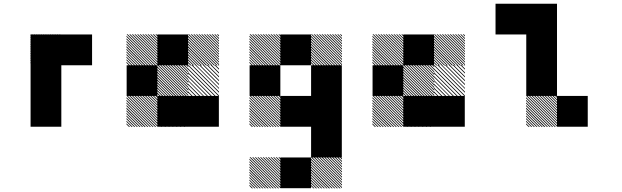

<svg xmlns="http://www.w3.org/2000/svg" viewBox="-20 -687 3373 1041"><path d="M312.5 -500H479.2V-333.3H312.5ZM313.3 -488.3 300.8 -500.8H306.7L313.3 -494.2ZM313.3 -475.8 288.3 -500.8H294.2L313.3 -481.7ZM313.3 -463.3 275.8 -500.8H281.7L313.3 -469.2ZM313.3 -450.8 263.3 -500.8H269.2L313.3 -456.7ZM313.3 -438.3 250.8 -500.8H256.7L313.3 -444.2ZM313.3 -425.8 238.3 -500.8H243.3L313.3 -430.8ZM313.3 -413.3 225.8 -500.8H231.7L313.3 -419.2ZM313.3 -400.8 213.3 -500.8H219.2L313.3 -406.7ZM313.3 -388.3 200.8 -500.8H206.7L313.3 -394.2ZM313.3 -375.8 188.3 -500.8H194.2L313.3 -381.7ZM313.3 -363.3 175.8 -500.8H181.7L313.3 -369.2ZM313.3 -350.8 163.3 -500.8H169.2L313.3 -356.7ZM313.3 -338.3 150.8 -500.8H156.7L313.3 -344.2ZM306.7 -332.5 145 -494.2V-500L312.5 -332.5ZM294.2 -332.5 145 -481.7V-487.5L300 -332.5ZM281.7 -332.5 145 -469.2V-475L287.5 -332.5ZM269.2 -332.5 145 -456.7V-462.5L275 -332.5ZM256.7 -332.5 145 -444.2V-450L262.5 -332.5ZM243.3 -332.5 145 -430.8V-437.5L250 -332.5ZM231.7 -332.5 145 -419.2V-425L237.5 -332.5ZM219.2 -332.5 145 -406.7V-412.5L225 -332.5ZM206.7 -332.5 145 -394.2V-400L212.5 -332.5ZM194.2 -332.5 145 -381.7V-387.5L200 -332.5ZM181.7 -332.5 145 -369.2V-375L187.5 -332.5ZM169.2 -332.5 145 -356.7V-362.5L175 -332.5ZM156.7 -332.5 145 -344.2V-350L162.5 -332.5ZM145.8 -166.7H312.5V0H145.8ZM145.8 -333.3H312.5V0H145.8ZM145.8 -500H312.5V-166.7H145.8Z M1000 -166.7H1166.7V0H1000ZM833.3 -166.7H1000V0H833.3ZM834.2 -155.8 822.5 -167.5H828.3L834.2 -161.7ZM834.2 -141.7 808.3 -167.5H814.2L834.2 -147.5ZM834.2 -127.5 794.2 -167.5H800L834.2 -133.3ZM834.2 -113.3 780 -167.5H785.8L834.2 -119.2ZM834.2 -99.2 765.8 -167.5H771.7L834.2 -105ZM834.2 -85 751.7 -167.5H757.5L834.2 -90.8ZM834.2 -70.8 737.5 -167.5H743.3L834.2 -76.7ZM834.2 -56.7 723.3 -167.5H729.2L834.2 -62.5ZM834.2 -42.5 709.2 -167.5H715L834.2 -48.3ZM834.2 -28.3 695 -167.5H700.8L834.2 -34.2ZM834.2 -14.2 680.8 -167.5H686.7L834.2 -20ZM834.2 0 666.7 -167.5H672.5L834.2 -5.8ZM820.8 0.8 665.8 -154.2V-160L826.7 0.8ZM806.7 0.8 665.8 -140V-145.8L812.5 0.8ZM792.5 0.8 665.8 -125.8V-131.7L798.3 0.8ZM778.3 0.8 665.8 -111.7V-117.5L784.2 0.8ZM763.3 0.8 665.8 -96.7V-103.3L770 0.8ZM750 0.8 665.8 -83.3V-89.2L755.8 0.8ZM735.8 0.8 665.8 -69.2V-75L741.7 0.8ZM721.7 0.8 665.8 -55V-60.8L727.5 0.8ZM707.5 0.8 665.8 -40.8V-46.7L713.3 0.8ZM693.3 0.8 665.8 -26.7V-32.5L699.2 0.8ZM679.2 0.8 665.8 -12.5V-18.3L685 0.8ZM1000.8 -163.3 996.7 -167.5H1000.8ZM1000.8 -142.5 975.8 -167.5H981.7L1000.8 -148.3ZM1000.8 -121.7 955 -167.5H960.8L1000.8 -127.5ZM1000.8 -100.8 934.2 -167.5H940L1000.8 -106.7ZM1000.8 -80 913.3 -167.5H919.2L1000.8 -85.8ZM1000.8 -59.2 892.5 -167.5H898.3L1000.8 -65ZM1000.8 -38.3 871.7 -167.5H876.7L1000.8 -43.3ZM1000.8 -17.5 850.8 -167.5H856.7L1000.8 -23.3ZM998.3 0.8 832.5 -165 835.8 -167.5 1000.8 -2.5ZM977.5 0.8 832.5 -144.2V-150L983.3 0.8ZM956.7 0.8 832.5 -123.3V-129.2L962.5 0.8ZM935.8 0.8 832.5 -102.5V-108.3L941.7 0.8ZM915 0.8 832.5 -81.7V-86.7L920 0.8ZM894.2 0.8 832.5 -60.8V-66.7L900 0.8ZM873.3 0.8 832.5 -40V-45.8L879.2 0.8ZM852.5 0.8 832.5 -19.2V-25L858.3 0.8ZM1000.8 -167.5H1002.5L1000.8 -169.2ZM834.2 -155.8 822.5 -167.5H828.3L834.2 -161.7ZM834.2 -141.7 808.3 -167.5H814.2L834.2 -147.5ZM834.2 -127.5 794.2 -167.5H800L834.2 -133.3ZM834.2 -113.3 780 -167.5H785.8L834.2 -119.2ZM834.2 -99.2 765.8 -167.5H771.7L834.2 -105ZM834.2 -85 751.7 -167.5H757.5L834.2 -90.8ZM834.2 -70.8 737.5 -167.5H743.3L834.2 -76.7ZM834.2 -56.7 723.3 -167.5H729.2L834.2 -62.5ZM834.2 -42.5 709.2 -167.5H715L834.2 -48.3ZM834.2 -28.3 695 -167.5H700.8L834.2 -34.2ZM834.2 -14.2 680.8 -167.5H686.7L834.2 -20ZM834.2 0 666.7 -167.5H672.5L834.2 -5.8ZM820.8 0.8 665.8 -154.2V-160L826.7 0.8ZM806.7 0.8 665.8 -140V-145.8L812.5 0.8ZM792.5 0.8 665.8 -125.8V-131.7L798.3 0.8ZM778.3 0.8 665.8 -111.7V-117.5L784.2 0.8ZM763.3 0.8 665.8 -96.7V-103.3L770 0.8ZM750 0.8 665.8 -83.3V-89.2L755.8 0.8ZM735.8 0.8 665.8 -69.2V-75L741.7 0.8ZM721.7 0.8 665.8 -55V-60.8L727.5 0.8ZM707.5 0.8 665.8 -40.8V-46.7L713.3 0.8ZM693.3 0.8 665.8 -26.7V-32.5L699.2 0.8ZM679.2 0.8 665.8 -12.5V-18.3L685 0.8ZM1167.5 -330 1163.3 -334.2H1167.5ZM1167.5 -309.2 1142.5 -334.2H1148.3L1167.5 -315ZM1167.5 -288.3 1121.7 -334.2H1127.5L1167.5 -294.2ZM1167.5 -267.5 1100.8 -334.2H1106.7L1167.5 -273.3ZM1167.5 -246.7 1080 -334.2H1085.8L1167.5 -252.5ZM1167.5 -225.8 1059.2 -334.2H1065L1167.5 -231.7ZM1167.5 -205 1038.3 -334.2H1043.3L1167.5 -210ZM1167.5 -184.2 1017.5 -334.2H1023.3L1167.5 -190ZM1165 -165.8 999.2 -331.7 1002.5 -334.2 1167.5 -169.2ZM1144.2 -165.8 999.2 -310.8V-316.7L1150 -165.8ZM1123.3 -165.8 999.2 -290V-295.8L1129.2 -165.8ZM1102.5 -165.8 999.2 -269.2V-275L1108.3 -165.8ZM1081.7 -165.8 999.2 -248.3V-253.3L1086.7 -165.8ZM1060.8 -165.8 999.2 -227.5V-233.3L1066.7 -165.8ZM1040 -165.8 999.2 -206.7V-212.5L1045.8 -165.8ZM1019.2 -165.8 999.2 -185.8V-191.7L1025 -165.8ZM1167.5 -334.2H1169.2L1167.5 -335.8ZM1000.8 -322.5 989.2 -334.2H995L1000.8 -328.3ZM1000.8 -308.3 975 -334.2H980.8L1000.8 -314.2ZM1000.8 -294.2 960.8 -334.2H966.7L1000.8 -300ZM1000.8 -280 946.7 -334.2H952.5L1000.8 -285.8ZM1000.8 -265.8 932.5 -334.2H938.3L1000.8 -271.7ZM1000.8 -251.7 918.3 -334.2H924.2L1000.8 -257.5ZM1000.8 -237.5 904.2 -334.2H910L1000.8 -243.3ZM1000.8 -223.3 890 -334.2H895.8L1000.8 -229.2ZM1000.8 -209.2 875.8 -334.2H881.7L1000.8 -215ZM1000.8 -195 861.7 -334.2H867.5L1000.8 -200.8ZM1000.8 -180.8 847.5 -334.2H853.3L1000.8 -186.7ZM1000.8 -166.7 833.3 -334.2H839.2L1000.8 -172.5ZM987.5 -165.8 832.5 -320.8V-326.7L993.3 -165.8ZM973.3 -165.8 832.5 -306.7V-312.5L979.2 -165.8ZM959.2 -165.8 832.5 -292.5V-298.3L965 -165.8ZM945 -165.8 832.5 -278.3V-284.2L950.8 -165.8ZM930 -165.8 832.5 -263.3V-270L936.7 -165.8ZM916.7 -165.8 832.5 -250V-255.8L922.5 -165.8ZM902.5 -165.8 832.5 -235.8V-241.7L908.3 -165.8ZM888.3 -165.8 832.5 -221.7V-227.5L894.2 -165.8ZM874.2 -165.8 832.5 -207.5V-213.3L880 -165.8ZM860 -165.8 832.5 -193.3V-199.2L865.8 -165.8ZM845.8 -165.8 832.5 -179.2V-185L851.7 -165.8ZM1167.5 -489.2 1155.8 -500.8H1161.7L1167.5 -495ZM1167.5 -475 1141.7 -500.8H1147.5L1167.5 -480.8ZM1167.5 -460.8 1127.5 -500.8H1133.3L1167.5 -466.7ZM1167.5 -446.7 1113.3 -500.8H1119.2L1167.5 -452.5ZM1167.5 -432.5 1099.2 -500.8H1105L1167.5 -438.3ZM1167.5 -418.3 1085 -500.8H1090.8L1167.5 -424.2ZM1167.5 -404.2 1070.8 -500.8H1076.7L1167.5 -410ZM1167.5 -390 1056.7 -500.8H1062.5L1167.5 -395.8ZM1167.5 -375.8 1042.5 -500.8H1048.3L1167.5 -381.7ZM1167.5 -361.7 1028.3 -500.8H1034.2L1167.5 -367.5ZM1167.5 -347.5 1014.2 -500.8H1020L1167.5 -353.3ZM1167.5 -333.3 1000 -500.8H1005.8L1167.5 -339.2ZM1154.2 -332.5 999.2 -487.5V-493.3L1160 -332.5ZM1140 -332.5 999.2 -473.3V-479.2L1145.8 -332.5ZM1125.8 -332.5 999.2 -459.2V-465L1131.7 -332.5ZM1111.7 -332.5 999.2 -445V-450.8L1117.5 -332.5ZM1096.7 -332.5 999.2 -430V-436.7L1103.3 -332.5ZM1083.3 -332.5 999.2 -416.7V-422.5L1089.2 -332.5ZM1069.2 -332.5 999.2 -402.5V-408.3L1075 -332.5ZM1055 -332.5 999.2 -388.3V-394.2L1060.8 -332.5ZM1040.8 -332.5 999.2 -374.2V-380L1046.7 -332.5ZM1026.7 -332.5 999.2 -360V-365.8L1032.5 -332.5ZM1012.5 -332.5 999.2 -345.8V-351.7L1018.3 -332.5ZM834.2 -489.2 822.5 -500.8H828.3L834.2 -495ZM834.2 -475 808.3 -500.8H814.2L834.2 -480.8ZM834.2 -460.8 794.2 -500.8H800L834.2 -466.7ZM834.2 -446.7 780 -500.8H785.8L834.2 -452.5ZM834.2 -432.5 765.8 -500.8H771.7L834.2 -438.3ZM834.2 -418.3 751.7 -500.8H757.5L834.2 -424.2ZM834.2 -404.2 737.5 -500.8H743.3L834.2 -410ZM834.2 -390 723.3 -500.8H729.2L834.2 -395.8ZM834.2 -375.8 709.2 -500.8H715L834.2 -381.7ZM834.2 -361.7 695 -500.8H700.8L834.2 -367.5ZM834.2 -347.5 680.8 -500.8H686.7L834.2 -353.3ZM834.2 -333.3 666.7 -500.8H672.5L834.2 -339.2ZM820.8 -332.5 665.8 -487.5V-493.3L826.7 -332.5ZM806.7 -332.5 665.8 -473.3V-479.2L812.5 -332.5ZM792.5 -332.5 665.8 -459.2V-465L798.3 -332.5ZM778.3 -332.5 665.8 -445V-450.8L784.2 -332.5ZM763.3 -332.5 665.8 -430V-436.7L770 -332.5ZM750 -332.5 665.8 -416.7V-422.5L755.8 -332.5ZM735.8 -332.5 665.8 -402.5V-408.3L741.7 -332.5ZM721.7 -332.5 665.8 -388.3V-394.2L727.5 -332.5ZM707.5 -332.5 665.8 -374.2V-380L713.3 -332.5ZM693.3 -332.5 665.8 -360V-365.8L699.2 -332.5ZM679.2 -332.5 665.8 -345.8V-351.7L685 -332.5ZM666.7 -333.3H833.3V-166.7H666.7ZM833.3 -500H1000V-333.3H833.3Z M1834.2 177.5 1822.5 165.8H1828.3L1834.2 171.7ZM1834.2 191.7 1808.3 165.8H1814.2L1834.2 185.8ZM1834.2 205.8 1794.2 165.8H1800L1834.2 200ZM1834.2 220 1780 165.8H1785.8L1834.2 214.2ZM1834.2 234.2 1765.8 165.8H1771.7L1834.2 228.3ZM1834.2 248.3 1751.7 165.8H1757.5L1834.2 242.5ZM1834.2 262.5 1737.5 165.8H1743.3L1834.2 256.7ZM1834.2 276.7 1723.3 165.8H1729.2L1834.2 270.8ZM1834.2 290.8 1709.2 165.8H1715L1834.2 285ZM1834.2 305 1695 165.8H1700.8L1834.2 299.2ZM1834.2 319.2 1680.8 165.8H1686.7L1834.2 313.3ZM1834.2 333.3 1666.7 165.8H1672.5L1834.2 327.5ZM1820.8 334.2 1665.8 179.2V173.3L1826.7 334.2ZM1806.7 334.2 1665.8 193.3V187.5L1812.5 334.2ZM1792.5 334.2 1665.8 207.5V201.7L1798.3 334.2ZM1778.3 334.2 1665.8 221.7V215.8L1784.2 334.2ZM1763.3 334.2 1665.8 236.7V230L1770 334.2ZM1750 334.2 1665.8 250V244.2L1755.8 334.2ZM1735.8 334.2 1665.8 264.2V258.3L1741.7 334.2ZM1721.7 334.2 1665.8 278.3V272.5L1727.5 334.2ZM1707.5 334.2 1665.8 292.5V286.7L1713.3 334.2ZM1693.3 334.2 1665.8 306.7V300.8L1699.2 334.2ZM1679.2 334.2 1665.8 320.8V315L1685 334.2ZM1500.8 177.5 1489.2 165.8H1495L1500.8 171.7ZM1500.8 191.7 1475 165.8H1480.8L1500.8 185.8ZM1500.8 205.8 1460.8 165.8H1466.7L1500.8 200ZM1500.8 220 1446.7 165.8H1452.5L1500.8 214.2ZM1500.8 234.2 1432.5 165.8H1438.3L1500.8 228.3ZM1500.8 248.3 1418.3 165.8H1424.2L1500.8 242.5ZM1500.8 262.5 1404.2 165.8H1410L1500.8 256.7ZM1500.8 276.7 1390 165.8H1395.8L1500.8 270.8ZM1500.8 290.8 1375.8 165.8H1381.7L1500.8 285ZM1500.8 305 1361.7 165.8H1367.5L1500.8 299.2ZM1500.8 319.2 1347.5 165.8H1353.3L1500.8 313.3ZM1500.8 333.3 1333.3 165.8H1339.2L1500.8 327.5ZM1487.5 334.2 1332.5 179.2V173.3L1493.3 334.2ZM1473.3 334.2 1332.5 193.3V187.5L1479.2 334.2ZM1459.2 334.2 1332.5 207.5V201.7L1465 334.2ZM1445 334.2 1332.5 221.7V215.8L1450.8 334.2ZM1430 334.2 1332.5 236.7V230L1436.7 334.2ZM1416.7 334.2 1332.5 250V244.2L1422.5 334.2ZM1402.5 334.2 1332.5 264.2V258.3L1408.3 334.2ZM1388.3 334.2 1332.5 278.3V272.5L1394.2 334.2ZM1374.2 334.2 1332.5 292.5V286.7L1380 334.2ZM1360 334.2 1332.5 306.7V300.8L1365.8 334.2ZM1345.8 334.2 1332.5 320.8V315L1351.7 334.2ZM1500.8 -155.8 1489.2 -167.5H1495L1500.8 -161.7ZM1500.8 -141.7 1475 -167.5H1480.8L1500.8 -147.5ZM1500.8 -127.5 1460.8 -167.5H1466.7L1500.8 -133.3ZM1500.8 -113.3 1446.7 -167.5H1452.5L1500.8 -119.2ZM1500.8 -99.2 1432.5 -167.5H1438.3L1500.8 -105ZM1500.8 -85 1418.3 -167.5H1424.2L1500.8 -90.8ZM1500.8 -70.8 1404.2 -167.5H1410L1500.8 -76.7ZM1500.8 -56.7 1390 -167.5H1395.8L1500.8 -62.5ZM1500.8 -42.5 1375.8 -167.5H1381.7L1500.8 -48.3ZM1500.8 -28.3 1361.7 -167.5H1367.5L1500.8 -34.2ZM1500.8 -14.2 1347.5 -167.5H1353.3L1500.8 -20ZM1500.8 0 1333.3 -167.5H1339.2L1500.8 -5.8ZM1487.5 0.8 1332.5 -154.2V-160L1493.3 0.8ZM1473.3 0.8 1332.5 -140V-145.8L1479.2 0.8ZM1459.2 0.8 1332.5 -125.8V-131.7L1465 0.8ZM1445 0.8 1332.5 -111.7V-117.5L1450.8 0.8ZM1430 0.8 1332.5 -96.7V-103.3L1436.7 0.8ZM1416.7 0.8 1332.5 -83.3V-89.2L1422.5 0.8ZM1402.5 0.8 1332.5 -69.2V-75L1408.3 0.8ZM1388.3 0.8 1332.5 -55V-60.8L1394.2 0.8ZM1374.2 0.8 1332.5 -40.8V-46.7L1380 0.8ZM1360 0.8 1332.5 -26.7V-32.5L1365.8 0.8ZM1345.8 0.8 1332.5 -12.5V-18.3L1351.7 0.8ZM1834.2 -489.2 1822.5 -500.8H1828.3L1834.2 -495ZM1834.2 -475 1808.3 -500.8H1814.2L1834.2 -480.8ZM1834.2 -460.8 1794.2 -500.8H1800L1834.2 -466.7ZM1834.2 -446.7 1780 -500.8H1785.8L1834.2 -452.5ZM1834.2 -432.5 1765.8 -500.8H1771.7L1834.2 -438.3ZM1834.2 -418.3 1751.7 -500.8H1757.5L1834.2 -424.2ZM1834.2 -404.2 1737.5 -500.8H1743.3L1834.2 -410ZM1834.2 -390 1723.3 -500.8H1729.2L1834.2 -395.8ZM1834.2 -375.8 1709.2 -500.8H1715L1834.2 -381.7ZM1834.2 -361.7 1695 -500.8H1700.8L1834.2 -367.5ZM1834.2 -347.5 1680.8 -500.8H1686.7L1834.2 -353.3ZM1834.2 -333.3 1666.7 -500.8H1672.5L1834.2 -339.2ZM1820.8 -332.5 1665.8 -487.5V-493.3L1826.7 -332.5ZM1806.7 -332.5 1665.8 -473.3V-479.2L1812.5 -332.5ZM1792.5 -332.5 1665.8 -459.2V-465L1798.3 -332.5ZM1778.3 -332.5 1665.8 -445V-450.8L1784.2 -332.5ZM1763.3 -332.5 1665.8 -430V-436.7L1770 -332.5ZM1750 -332.5 1665.8 -416.7V-422.5L1755.8 -332.5ZM1735.8 -332.5 1665.8 -402.5V-408.3L1741.7 -332.5ZM1721.7 -332.5 1665.8 -388.3V-394.2L1727.5 -332.5ZM1707.5 -332.5 1665.8 -374.2V-380L1713.3 -332.5ZM1693.3 -332.5 1665.8 -360V-365.8L1699.2 -332.5ZM1679.2 -332.5 1665.8 -345.8V-351.7L1685 -332.5ZM1500.8 -489.2 1489.2 -500.8H1495L1500.8 -495ZM1500.8 -475 1475 -500.8H1480.8L1500.8 -480.8ZM1500.8 -460.8 1460.8 -500.8H1466.7L1500.8 -466.7ZM1500.8 -446.7 1446.7 -500.8H1452.5L1500.8 -452.5ZM1500.8 -432.5 1432.5 -500.8H1438.3L1500.8 -438.3ZM1500.8 -418.3 1418.3 -500.8H1424.2L1500.8 -424.2ZM1500.8 -404.2 1404.2 -500.8H1410L1500.8 -410ZM1500.8 -390 1390 -500.8H1395.8L1500.8 -395.8ZM1500.8 -375.8 1375.8 -500.8H1381.7L1500.8 -381.7ZM1500.8 -361.7 1361.7 -500.8H1367.5L1500.8 -367.5ZM1500.8 -347.5 1347.5 -500.8H1353.3L1500.8 -353.3ZM1500.8 -333.3 1333.3 -500.8H1339.2L1500.8 -339.2ZM1487.5 -332.5 1332.5 -487.5V-493.3L1493.3 -332.5ZM1473.3 -332.5 1332.5 -473.3V-479.2L1479.2 -332.5ZM1459.2 -332.5 1332.5 -459.2V-465L1465 -332.5ZM1445 -332.5 1332.5 -445V-450.8L1450.8 -332.5ZM1430 -332.5 1332.5 -430V-436.7L1436.7 -332.5ZM1416.7 -332.5 1332.5 -416.7V-422.5L1422.5 -332.5ZM1402.5 -332.5 1332.5 -402.5V-408.3L1408.3 -332.5ZM1388.3 -332.5 1332.5 -388.3V-394.2L1394.2 -332.5ZM1374.2 -332.5 1332.5 -374.2V-380L1380 -332.5ZM1360 -332.5 1332.5 -360V-365.8L1365.8 -332.5ZM1345.8 -332.5 1332.5 -345.8V-351.7L1351.7 -332.5ZM1500 166.7H1666.7V333.3H1500ZM1666.7 0H1833.3V166.7H1666.7ZM1666.7 -166.7H1833.3V166.7H1666.7ZM1500 -166.7H1833.3V0H1500ZM1666.7 -333.3H1833.3V0H1666.7ZM1333.3 -333.3H1500V-166.7H1333.3ZM1500 -500H1666.7V-333.3H1500Z M2333.3 -166.7H2500V0H2333.3ZM2166.7 -166.7H2333.3V0H2166.7ZM2167.5 -155.8 2155.8 -167.5H2161.7L2167.5 -161.7ZM2167.5 -141.7 2141.7 -167.5H2147.5L2167.5 -147.5ZM2167.5 -127.5 2127.5 -167.5H2133.3L2167.5 -133.3ZM2167.5 -113.3 2113.3 -167.5H2119.2L2167.5 -119.2ZM2167.5 -99.2 2099.2 -167.5H2105L2167.5 -105ZM2167.5 -85 2085 -167.5H2090.8L2167.5 -90.8ZM2167.5 -70.8 2070.8 -167.5H2076.7L2167.5 -76.7ZM2167.5 -56.7 2056.7 -167.5H2062.5L2167.5 -62.5ZM2167.5 -42.5 2042.5 -167.5H2048.3L2167.5 -48.3ZM2167.5 -28.3 2028.3 -167.5H2034.2L2167.5 -34.2ZM2167.5 -14.2 2014.2 -167.5H2020L2167.5 -20ZM2167.5 0 2000 -167.5H2005.8L2167.5 -5.8ZM2154.2 0.8 1999.2 -154.2V-160L2160 0.8ZM2140 0.8 1999.2 -140V-145.8L2145.8 0.8ZM2125.8 0.8 1999.2 -125.8V-131.7L2131.7 0.8ZM2111.7 0.8 1999.2 -111.7V-117.5L2117.5 0.8ZM2096.7 0.8 1999.2 -96.7V-103.3L2103.3 0.8ZM2083.3 0.8 1999.2 -83.3V-89.2L2089.2 0.8ZM2069.2 0.8 1999.2 -69.2V-75L2075 0.8ZM2055 0.8 1999.2 -55V-60.8L2060.8 0.8ZM2040.8 0.8 1999.2 -40.8V-46.7L2046.7 0.8ZM2026.7 0.8 1999.2 -26.7V-32.5L2032.5 0.8ZM2012.5 0.8 1999.2 -12.5V-18.3L2018.3 0.8ZM2334.2 -163.3 2330 -167.5H2334.2ZM2334.2 -142.5 2309.2 -167.5H2315L2334.2 -148.3ZM2334.2 -121.7 2288.3 -167.5H2294.2L2334.2 -127.5ZM2334.2 -100.8 2267.5 -167.5H2273.3L2334.2 -106.7ZM2334.2 -80 2246.7 -167.5H2252.5L2334.2 -85.8ZM2334.2 -59.2 2225.8 -167.5H2231.7L2334.2 -65ZM2334.2 -38.3 2205 -167.5H2210L2334.2 -43.3ZM2334.2 -17.5 2184.2 -167.5H2190L2334.2 -23.3ZM2331.7 0.8 2165.8 -165 2169.2 -167.5 2334.2 -2.5ZM2310.8 0.8 2165.8 -144.2V-150L2316.7 0.8ZM2290 0.8 2165.8 -123.3V-129.2L2295.8 0.8ZM2269.2 0.8 2165.8 -102.5V-108.3L2275 0.8ZM2248.3 0.8 2165.8 -81.7V-86.7L2253.3 0.8ZM2227.5 0.8 2165.8 -60.8V-66.7L2233.3 0.8ZM2206.7 0.8 2165.8 -40V-45.8L2212.5 0.8ZM2185.8 0.8 2165.8 -19.2V-25L2191.7 0.8ZM2334.2 -167.5H2335.8L2334.2 -169.2ZM2167.5 -155.8 2155.8 -167.5H2161.7L2167.5 -161.7ZM2167.5 -141.7 2141.7 -167.5H2147.5L2167.5 -147.5ZM2167.5 -127.5 2127.5 -167.5H2133.3L2167.5 -133.3ZM2167.5 -113.3 2113.3 -167.5H2119.2L2167.5 -119.2ZM2167.5 -99.2 2099.2 -167.5H2105L2167.5 -105ZM2167.5 -85 2085 -167.5H2090.8L2167.5 -90.8ZM2167.5 -70.8 2070.8 -167.5H2076.7L2167.5 -76.7ZM2167.5 -56.7 2056.7 -167.5H2062.5L2167.5 -62.5ZM2167.5 -42.5 2042.5 -167.5H2048.3L2167.5 -48.3ZM2167.5 -28.3 2028.3 -167.5H2034.2L2167.5 -34.2ZM2167.5 -14.2 2014.2 -167.5H2020L2167.5 -20ZM2167.5 0 2000 -167.5H2005.8L2167.5 -5.8ZM2154.2 0.8 1999.2 -154.2V-160L2160 0.8ZM2140 0.8 1999.2 -140V-145.8L2145.8 0.8ZM2125.8 0.8 1999.2 -125.8V-131.7L2131.7 0.8ZM2111.7 0.8 1999.2 -111.7V-117.5L2117.5 0.8ZM2096.7 0.8 1999.2 -96.7V-103.3L2103.3 0.8ZM2083.3 0.8 1999.2 -83.3V-89.2L2089.2 0.8ZM2069.2 0.8 1999.2 -69.2V-75L2075 0.8ZM2055 0.8 1999.2 -55V-60.8L2060.8 0.8ZM2040.8 0.8 1999.2 -40.8V-46.7L2046.7 0.8ZM2026.7 0.8 1999.2 -26.7V-32.5L2032.5 0.8ZM2012.5 0.8 1999.2 -12.5V-18.3L2018.3 0.8ZM2500.8 -330 2496.7 -334.2H2500.8ZM2500.8 -309.2 2475.8 -334.2H2481.7L2500.8 -315ZM2500.8 -288.3 2455 -334.2H2460.8L2500.8 -294.2ZM2500.8 -267.5 2434.2 -334.2H2440L2500.8 -273.3ZM2500.8 -246.7 2413.3 -334.2H2419.2L2500.8 -252.5ZM2500.8 -225.8 2392.5 -334.2H2398.3L2500.8 -231.7ZM2500.8 -205 2371.7 -334.2H2376.7L2500.8 -210ZM2500.8 -184.2 2350.8 -334.2H2356.7L2500.8 -190ZM2498.3 -165.8 2332.5 -331.7 2335.8 -334.2 2500.8 -169.2ZM2477.5 -165.8 2332.5 -310.8V-316.7L2483.3 -165.8ZM2456.7 -165.8 2332.5 -290V-295.8L2462.5 -165.8ZM2435.8 -165.8 2332.5 -269.2V-275L2441.7 -165.8ZM2415 -165.8 2332.5 -248.3V-253.3L2420 -165.8ZM2394.2 -165.8 2332.5 -227.5V-233.3L2400 -165.8ZM2373.3 -165.8 2332.5 -206.7V-212.5L2379.2 -165.8ZM2352.5 -165.8 2332.5 -185.8V-191.7L2358.3 -165.8ZM2500.8 -334.2H2502.5L2500.8 -335.8ZM2334.2 -322.5 2322.5 -334.2H2328.3L2334.2 -328.3ZM2334.2 -308.3 2308.3 -334.2H2314.2L2334.2 -314.2ZM2334.2 -294.2 2294.2 -334.2H2300L2334.2 -300ZM2334.2 -280 2280 -334.2H2285.8L2334.2 -285.8ZM2334.2 -265.8 2265.8 -334.2H2271.7L2334.2 -271.7ZM2334.2 -251.7 2251.7 -334.2H2257.5L2334.2 -257.5ZM2334.2 -237.5 2237.5 -334.2H2243.3L2334.2 -243.3ZM2334.2 -223.3 2223.3 -334.2H2229.2L2334.2 -229.2ZM2334.2 -209.2 2209.2 -334.2H2215L2334.2 -215ZM2334.2 -195 2195 -334.2H2200.8L2334.2 -200.8ZM2334.2 -180.8 2180.8 -334.2H2186.7L2334.2 -186.7ZM2334.2 -166.7 2166.7 -334.2H2172.5L2334.2 -172.5ZM2320.8 -165.8 2165.8 -320.8V-326.7L2326.7 -165.8ZM2306.7 -165.8 2165.8 -306.7V-312.5L2312.5 -165.8ZM2292.5 -165.8 2165.8 -292.5V-298.3L2298.3 -165.8ZM2278.3 -165.8 2165.8 -278.3V-284.2L2284.2 -165.8ZM2263.3 -165.8 2165.8 -263.3V-270L2270 -165.8ZM2250 -165.8 2165.8 -250V-255.8L2255.8 -165.8ZM2235.8 -165.8 2165.8 -235.8V-241.7L2241.7 -165.8ZM2221.7 -165.8 2165.8 -221.7V-227.5L2227.5 -165.8ZM2207.5 -165.8 2165.8 -207.5V-213.3L2213.3 -165.8ZM2193.3 -165.8 2165.8 -193.3V-199.2L2199.2 -165.8ZM2179.2 -165.8 2165.8 -179.2V-185L2185 -165.8ZM2500.8 -489.2 2489.2 -500.8H2495L2500.8 -495ZM2500.8 -475 2475 -500.8H2480.8L2500.8 -480.8ZM2500.8 -460.8 2460.8 -500.8H2466.7L2500.8 -466.7ZM2500.8 -446.7 2446.7 -500.8H2452.5L2500.8 -452.5ZM2500.8 -432.5 2432.5 -500.8H2438.3L2500.8 -438.3ZM2500.8 -418.3 2418.3 -500.8H2424.2L2500.8 -424.2ZM2500.8 -404.2 2404.2 -500.8H2410L2500.8 -410ZM2500.8 -390 2390 -500.8H2395.8L2500.8 -395.8ZM2500.8 -375.8 2375.8 -500.8H2381.7L2500.8 -381.7ZM2500.8 -361.7 2361.7 -500.8H2367.5L2500.8 -367.5ZM2500.8 -347.5 2347.5 -500.8H2353.3L2500.8 -353.3ZM2500.8 -333.3 2333.3 -500.8H2339.2L2500.8 -339.2ZM2487.5 -332.5 2332.5 -487.5V-493.3L2493.3 -332.5ZM2473.3 -332.5 2332.5 -473.3V-479.2L2479.2 -332.5ZM2459.2 -332.5 2332.5 -459.2V-465L2465 -332.5ZM2445 -332.5 2332.5 -445V-450.8L2450.8 -332.5ZM2430 -332.5 2332.5 -430V-436.7L2436.7 -332.5ZM2416.7 -332.5 2332.5 -416.7V-422.5L2422.5 -332.5ZM2402.5 -332.5 2332.5 -402.5V-408.3L2408.3 -332.5ZM2388.3 -332.5 2332.5 -388.3V-394.2L2394.2 -332.5ZM2374.2 -332.5 2332.5 -374.2V-380L2380 -332.5ZM2360 -332.5 2332.5 -360V-365.8L2365.8 -332.5ZM2345.8 -332.5 2332.5 -345.8V-351.7L2351.7 -332.5ZM2167.5 -489.2 2155.8 -500.8H2161.7L2167.5 -495ZM2167.5 -475 2141.7 -500.8H2147.5L2167.5 -480.8ZM2167.5 -460.8 2127.5 -500.8H2133.3L2167.5 -466.7ZM2167.5 -446.7 2113.3 -500.8H2119.2L2167.5 -452.5ZM2167.5 -432.5 2099.2 -500.8H2105L2167.5 -438.3ZM2167.5 -418.3 2085 -500.8H2090.8L2167.5 -424.2ZM2167.5 -404.2 2070.8 -500.8H2076.7L2167.5 -410ZM2167.5 -390 2056.7 -500.8H2062.5L2167.5 -395.8ZM2167.5 -375.8 2042.5 -500.8H2048.3L2167.5 -381.7ZM2167.5 -361.7 2028.3 -500.8H2034.2L2167.5 -367.5ZM2167.5 -347.5 2014.2 -500.8H2020L2167.5 -353.3ZM2167.5 -333.3 2000 -500.8H2005.8L2167.5 -339.2ZM2154.2 -332.5 1999.2 -487.5V-493.3L2160 -332.5ZM2140 -332.5 1999.2 -473.3V-479.2L2145.8 -332.5ZM2125.8 -332.5 1999.2 -459.2V-465L2131.7 -332.5ZM2111.7 -332.5 1999.2 -445V-450.8L2117.5 -332.5ZM2096.7 -332.5 1999.2 -430V-436.7L2103.3 -332.5ZM2083.3 -332.5 1999.2 -416.7V-422.5L2089.2 -332.5ZM2069.2 -332.5 1999.2 -402.5V-408.3L2075 -332.5ZM2055 -332.5 1999.2 -388.3V-394.2L2060.8 -332.5ZM2040.8 -332.5 1999.2 -374.2V-380L2046.7 -332.5ZM2026.7 -332.5 1999.2 -360V-365.8L2032.5 -332.5ZM2012.5 -332.5 1999.2 -345.8V-351.7L2018.3 -332.5ZM2000 -333.3H2166.7V-166.7H2000ZM2166.7 -500H2333.3V-333.3H2166.7Z M3000.8 -155.8 2989.2 -167.5H2995L3000.8 -161.7ZM3000.8 -141.7 2975 -167.5H2980.8L3000.8 -147.5ZM3000.8 -127.5 2960.8 -167.5H2966.7L3000.8 -133.3ZM3000.8 -113.3 2946.7 -167.5H2952.5L3000.8 -119.2ZM3000.8 -99.2 2932.5 -167.5H2938.3L3000.8 -105ZM3000.8 -85 2918.3 -167.5H2924.2L3000.8 -90.8ZM3000.8 -70.8 2904.2 -167.5H2910L3000.8 -76.7ZM3000.8 -56.7 2890 -167.5H2895.8L3000.8 -62.5ZM3000.8 -42.5 2875.8 -167.5H2881.7L3000.8 -48.3ZM3000.8 -28.3 2861.7 -167.5H2867.5L3000.8 -34.2ZM3000.8 -14.2 2847.5 -167.5H2853.3L3000.8 -20ZM3000.8 0 2833.3 -167.5H2839.2L3000.8 -5.8ZM2987.5 0.8 2832.5 -154.2V-160L2993.3 0.8ZM2973.3 0.8 2832.5 -140V-145.8L2979.2 0.8ZM2959.2 0.8 2832.5 -125.8V-131.7L2965 0.8ZM2945 0.8 2832.5 -111.7V-117.5L2950.8 0.8ZM2930 0.8 2832.5 -96.7V-103.3L2936.7 0.8ZM2916.7 0.8 2832.5 -83.3V-89.2L2922.5 0.8ZM2902.5 0.8 2832.5 -69.2V-75L2908.3 0.8ZM2888.3 0.8 2832.5 -55V-60.8L2894.2 0.8ZM2874.2 0.8 2832.5 -40.8V-46.7L2880 0.8ZM2860 0.8 2832.5 -26.7V-32.5L2865.8 0.8ZM2845.8 0.8 2832.5 -12.5V-18.3L2851.7 0.8ZM3000 -166.7H3166.7V0H3000ZM2833.3 -333.3H3000V-166.7H2833.3ZM2833.3 -500H3000V-166.7H2833.3ZM2833.3 -666.7H3000V-333.3H2833.3ZM2666.7 -666.7H3000V-500H2666.7Z"/></svg>

Font: 0xA000-Pixelated-Mono
Style: Pixelated-Mono
Weight: 400
Version: Version 0.1